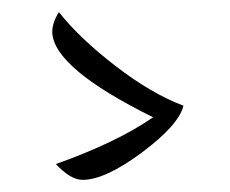

<svg xmlns="http://www.w3.org/2000/svg" viewBox="-20 -340 378 316"><path d="M77 -320Q111 -277 170 -231.5Q229 -186 282 -166Q274 -134 213.5 -89Q153 -44 116 -44Q96 -44 72 -70Q173 -106 232 -147Q68 -228 66 -287Q66 -303 77 -320Z"/></svg>

Font: Dancing Script
Style: Bold
Weight: 700
Designer: Pablo Impallari
Foundry: Pablo Impallari. www.impallari.com Igino Marini. www.ikern.com
Version: Version 1.002